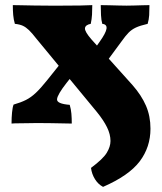

<svg xmlns="http://www.w3.org/2000/svg" viewBox="-20 -480 632 749"><path d="M382 249Q363 239 350.5 219Q338 199 335 175Q382 140 396.5 116Q411 92 411 70Q411 44 397.5 16.5Q384 -11 358 -43L122 -329Q105 -351 93 -362.5Q81 -374 69 -379.5Q57 -385 38 -387Q33 -404 31.5 -421.5Q30 -439 30 -460Q39 -460 62 -459.5Q85 -459 114 -458.5Q143 -458 171.5 -458Q200 -458 221 -458Q262 -458 293 -458.5Q324 -459 340 -460Q340 -441 339 -423Q338 -405 334 -387Q313 -383 311.5 -370Q310 -357 337 -326L497 -148Q532 -108 549.5 -67.5Q567 -27 567 22Q567 94 525 149.5Q483 205 382 249ZM25 2Q25 -21 27 -41.5Q29 -62 33 -72Q61 -80 81 -90Q101 -100 120 -118Q139 -136 163 -166L227 -246L289 -219L240 -157Q204 -111 202.5 -93Q201 -75 252 -71Q257 -54 258.5 -36.5Q260 -19 260 2Q216 1 180.5 0.5Q145 0 125 0Q112 0 92 0.5Q72 1 53.5 1Q35 1 25 2ZM383 -222 321 -250 368 -316Q393 -351 395.5 -368Q398 -385 379 -387Q375 -401 374 -421Q373 -441 373 -460Q385 -460 404.5 -459.5Q424 -459 443.5 -458.5Q463 -458 474 -458Q485 -458 502.5 -458.5Q520 -459 537 -459.5Q554 -460 563 -460Q563 -438 562 -421Q561 -404 556 -387Q526 -380 510 -372.5Q494 -365 482 -353Q470 -341 453 -317Z"/></svg>

Font: Vollkorn Black
Style: Regular
Weight: 900
Designer: Friedrich Althausen
Foundry: Friedrich Althausen
Version: Version 5.000